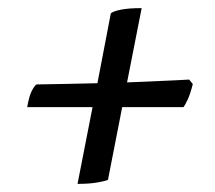

<svg xmlns="http://www.w3.org/2000/svg" viewBox="-20 -510 529 473"><path d="M171 -57 208 -246H47Q52 -275 59 -287.5Q66 -300 70 -302Q140 -303 220 -305L253 -477Q258 -482 277 -486Q296 -490 329 -490L293 -307Q335 -309 374 -310.5Q413 -312 446 -314L455 -303Q449 -279 442.5 -265Q436 -251 432 -246H281L246 -67Q240 -64 220 -60.5Q200 -57 171 -57Z"/></svg>

Font: Texturina SemiBold
Style: Italic
Weight: 600
Italic angle: -11°
Designer: Guillermo Torres Carreño
Foundry: Omnibus-Type
Version: Version 1.002; ttfautohint (v1.8.3)